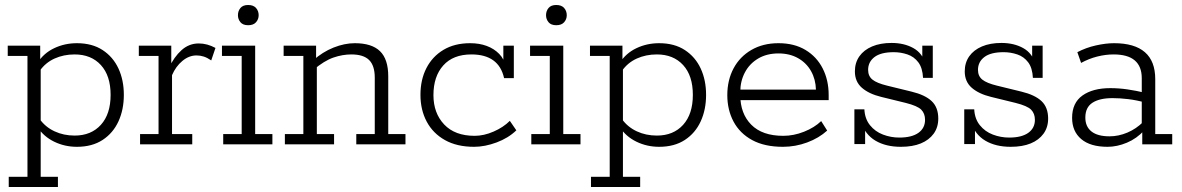

<svg xmlns="http://www.w3.org/2000/svg" viewBox="-20 -578 4733 769"><path d="M11 -395H141V-332L131 -327Q155 -365 197 -385Q239 -405 288 -405Q349 -405 391 -377.5Q433 -350 454.5 -303.5Q476 -257 476 -198Q476 -139 454.5 -92Q433 -45 391 -17.5Q349 10 288 10Q239 10 197 -10.5Q155 -31 131 -68L143 -63V130H212V171H15V130H90V-354H11ZM279 -35Q345 -35 384 -78Q423 -121 423 -198Q423 -275 384 -317.5Q345 -360 279 -360Q235 -360 198.5 -343.5Q162 -327 139 -294L143 -319V-74L139 -101Q162 -69 198.5 -52Q235 -35 279 -35Z M541 0V-41H615V-354H536V-395H666V-301L656 -305Q677 -350 707 -377Q737 -404 776 -404Q810 -404 843 -386L826 -336Q810 -347 796 -351.5Q782 -356 767 -356Q737 -356 710.5 -334Q684 -312 669 -277V-41H750V0Z M874 0V-41H948V-354H869V-395H1002V-41H1071V0ZM974 -477Q953 -477 943 -489Q933 -501 933 -517Q933 -534 943 -546Q953 -558 974 -558Q995 -558 1005.5 -546Q1016 -534 1016 -517Q1016 -501 1005.5 -489Q995 -477 974 -477Z M1121 0V-41H1195V-354H1116V-395H1246V-340L1234 -336Q1272 -370 1316 -387.5Q1360 -405 1401 -405Q1469 -405 1502 -373Q1535 -341 1535 -272V-41H1604V0H1407V-41H1481V-267Q1481 -315 1458.5 -337.5Q1436 -360 1387 -360Q1352 -360 1315.5 -347.5Q1279 -335 1235 -298L1249 -324V-41H1318V0Z M1879 10Q1810 10 1762 -17Q1714 -44 1689 -91Q1664 -138 1664 -198Q1664 -259 1688 -305.5Q1712 -352 1756.5 -378.5Q1801 -405 1863 -405Q1900 -405 1929.5 -394Q1959 -383 1979.5 -362Q2000 -341 2006 -310L1996 -309V-395H2038V-265H1999Q1978 -360 1868 -360Q1795 -360 1755.5 -316Q1716 -272 1716 -197Q1716 -125 1759 -79.5Q1802 -34 1881 -34Q1918 -34 1957 -51Q1996 -68 2022 -94L2048 -56Q2016 -25 1969 -7.5Q1922 10 1879 10Z M2108 0V-41H2182V-354H2103V-395H2236V-41H2305V0ZM2208 -477Q2187 -477 2177 -489Q2167 -501 2167 -517Q2167 -534 2177 -546Q2187 -558 2208 -558Q2229 -558 2239.5 -546Q2250 -534 2250 -517Q2250 -501 2239.5 -489Q2229 -477 2208 -477Z M2343 -395H2473V-332L2463 -327Q2487 -365 2529 -385Q2571 -405 2620 -405Q2681 -405 2723 -377.5Q2765 -350 2786.5 -303.5Q2808 -257 2808 -198Q2808 -139 2786.5 -92Q2765 -45 2723 -17.5Q2681 10 2620 10Q2571 10 2529 -10.5Q2487 -31 2463 -68L2475 -63V130H2544V171H2347V130H2422V-354H2343ZM2611 -35Q2677 -35 2716 -78Q2755 -121 2755 -198Q2755 -275 2716 -317.5Q2677 -360 2611 -360Q2567 -360 2530.5 -343.5Q2494 -327 2471 -294L2475 -319V-74L2471 -101Q2494 -69 2530.5 -52Q2567 -35 2611 -35Z M3116 10Q3042 10 2992.5 -17Q2943 -44 2918 -91Q2893 -138 2893 -197Q2893 -257 2918 -304Q2943 -351 2989.5 -378Q3036 -405 3098 -405Q3161 -405 3206 -378Q3251 -351 3275 -304Q3299 -257 3299 -197V-177H2927V-219H3248Q3247 -260 3228.5 -293Q3210 -326 3176.5 -345Q3143 -364 3098 -364Q3051 -364 3016.5 -343.5Q2982 -323 2963.5 -288Q2945 -253 2945 -210V-197Q2945 -123 2989 -78.5Q3033 -34 3117 -34Q3159 -34 3200.5 -50.5Q3242 -67 3269 -93L3293 -55Q3260 -25 3213 -7.5Q3166 10 3116 10Z M3588 10Q3528 10 3486.5 -14.5Q3445 -39 3428 -90L3445 -97V-1H3402V-140H3442Q3444 -102 3464.5 -76.5Q3485 -51 3516.5 -39Q3548 -27 3582 -27Q3632 -27 3658.5 -46Q3685 -65 3685 -98Q3685 -123 3670 -138.5Q3655 -154 3607 -166L3509 -190Q3460 -202 3432 -226.5Q3404 -251 3404 -292Q3404 -327 3422 -352.5Q3440 -378 3473 -392Q3506 -406 3551 -406Q3601 -406 3638 -385.5Q3675 -365 3688 -320L3674 -316V-395H3716V-266H3677Q3675 -306 3658 -328.5Q3641 -351 3614.5 -360Q3588 -369 3560 -369Q3508 -369 3482.5 -349.5Q3457 -330 3457 -298Q3457 -273 3474.5 -259Q3492 -245 3533 -235L3631 -211Q3685 -198 3711.5 -173Q3738 -148 3738 -103Q3738 -68 3719.5 -42.5Q3701 -17 3668 -3.5Q3635 10 3588 10Z M4028 10Q3968 10 3926.5 -14.5Q3885 -39 3868 -90L3885 -97V-1H3842V-140H3882Q3884 -102 3904.5 -76.5Q3925 -51 3956.5 -39Q3988 -27 4022 -27Q4072 -27 4098.5 -46Q4125 -65 4125 -98Q4125 -123 4110 -138.5Q4095 -154 4047 -166L3949 -190Q3900 -202 3872 -226.5Q3844 -251 3844 -292Q3844 -327 3862 -352.5Q3880 -378 3913 -392Q3946 -406 3991 -406Q4041 -406 4078 -385.5Q4115 -365 4128 -320L4114 -316V-395H4156V-266H4117Q4115 -306 4098 -328.5Q4081 -351 4054.5 -360Q4028 -369 4000 -369Q3948 -369 3922.5 -349.5Q3897 -330 3897 -298Q3897 -273 3914.5 -259Q3932 -245 3973 -235L4071 -211Q4125 -198 4151.5 -173Q4178 -148 4178 -103Q4178 -68 4159.5 -42.5Q4141 -17 4108 -3.5Q4075 10 4028 10Z M4416 10Q4347 10 4310.5 -21Q4274 -52 4274 -106Q4274 -166 4315.5 -195.5Q4357 -225 4427 -225Q4461 -225 4495.5 -220Q4530 -215 4568 -206L4553 -197V-265Q4553 -312 4525 -336Q4497 -360 4440 -360Q4408 -360 4374.5 -351.5Q4341 -343 4310 -326L4295 -369Q4329 -387 4369 -396Q4409 -405 4442 -405Q4524 -405 4565.5 -369Q4607 -333 4607 -261V-41H4675V0H4555V-61L4563 -56Q4533 -23 4493.5 -6.5Q4454 10 4416 10ZM4424 -32Q4460 -32 4495.5 -47Q4531 -62 4559 -90L4553 -71V-184L4568 -167Q4532 -177 4498.5 -181Q4465 -185 4436 -185Q4384 -185 4355.5 -166.5Q4327 -148 4327 -107Q4327 -71 4351.5 -51.5Q4376 -32 4424 -32Z"/></svg>

Font: Rokkitt Light
Style: Regular
Weight: 300
Version: Version 3.103